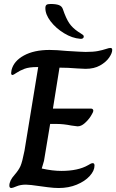

<svg xmlns="http://www.w3.org/2000/svg" viewBox="-20 -945 584 965"><path d="M27 -12Q27 -37 53 -66Q74 -90 83 -110.5Q92 -131 103 -187L172 -608H167Q126 -608 102.5 -599Q79 -590 63 -579Q47 -568 43 -568Q36 -568 36 -578Q36 -583 38 -593Q49 -638 100 -666Q151 -694 229 -694Q264 -694 314 -689Q394 -684 410 -684Q449 -684 472 -688.5Q495 -693 511.5 -698.5Q528 -704 534 -704Q539 -704 541.5 -702Q544 -700 544 -694Q544 -678 528.5 -655.5Q513 -633 483 -616Q453 -599 410 -599Q401 -599 369 -601Q321 -605 279 -605L246 -399H439Q443 -399 446 -396Q449 -393 449 -389Q449 -381 436.5 -361.5Q424 -342 406 -326Q388 -310 370 -310Q365 -310 339 -314Q299 -322 267 -322H232L201 -136Q198 -124 194.5 -114Q191 -104 190 -99V-98Q244 -86 288 -86Q373 -86 423 -115Q438 -125 446 -125Q455 -125 455 -113Q455 -87 431 -60.5Q407 -34 366 -17Q325 0 275 0Q251 0 220.5 -4Q190 -8 183 -9Q129 -17 110 -17Q83 -17 63 -8.5Q43 0 37 0Q27 0 27 -12ZM208 -904Q208 -916 213.5 -920.5Q219 -925 234 -925Q261 -925 276 -919.5Q291 -914 296 -899Q312 -852 328 -828.5Q344 -805 372 -786Q381 -780 387.5 -776Q394 -772 397.5 -769Q401 -766 401 -761Q401 -755 396 -752Q391 -749 383 -750Q343 -753 302 -778Q261 -803 234.5 -837.5Q208 -872 208 -904Z"/></svg>

Font: Charm
Style: Bold
Weight: 700
Designer: Katatrad Aksorn Co.,Ltd.
Foundry: Cadson Demak Co.,Ltd.
Version: Version 1.001